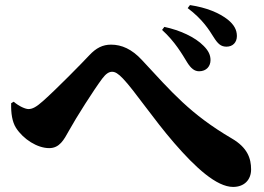

<svg xmlns="http://www.w3.org/2000/svg" viewBox="-20 -764 1040 757"><path d="M718 -518C733 -494 747 -483 765 -483C794 -483 810 -503 810 -527C810 -547 802 -564 783 -583C749 -618 689 -645 628 -658L619 -646C670 -600 699 -549 718 -518ZM822 -618C839 -591 851 -580 873 -580C898 -580 914 -597 914 -622C914 -647 902 -667 879 -686C845 -713 795 -734 729 -744L720 -732C780 -687 805 -645 822 -618ZM24 -357C23 -317 28 -284 43 -260C72 -215 127 -180 174 -180C215 -180 232 -213 252 -249C280 -300 350 -410 383 -454C398 -474 410 -481 422 -481C434 -481 446 -474 465 -454C510 -407 583 -297 667 -200C751 -103 834 -27 899 -27C943 -27 970 -55 970 -96C970 -139 956 -182 894 -218C729 -315 658 -400 539 -528C500 -570 460 -588 418 -588C385 -588 359 -575 332 -546C304 -516 203 -413 150 -366C123 -342 108 -334 92 -334C81 -334 56 -344 34 -363Z"/></svg>

Font: Noto Serif CJK HK Black
Style: Regular
Weight: 900
Designer: Ryoko NISHIZUKA 西塚涼子 (kana & ideographs); Frank Grießhammer (Latin, Greek & Cyrillic); Wenlong ZHANG 张文龙 (bopomofo); San
Foundry: Adobe
Version: Version 2.001;hotconv 1.1.0;makeotfexe 2.6.0